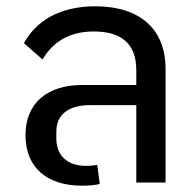

<svg xmlns="http://www.w3.org/2000/svg" viewBox="-20 -580 622 610"><path d="M241 10C259 10 288 8 297 4L289 -56C281 -55 269 -53 253 -53C195 -53 159 -85 159 -140V-162C159 -216 198 -246 266 -246H413V0H506V-362C506 -486 426 -560 283 -560C165 -560 93 -510 56 -443L115 -391C147 -445 198 -480 278 -480C368 -480 413 -439 413 -357V-310H241C130 -310 61 -252 61 -151C61 -45 132 10 241 10Z"/></svg>

Font: IBM Plex Thai Text
Style: Regular
Weight: 450
Designer: Mike Abbink, Paul van der Laan, Pieter van Rosmalen, Ben Mitchell, Mark Frömberg
Foundry: Bold Monday
Version: Version 1.0